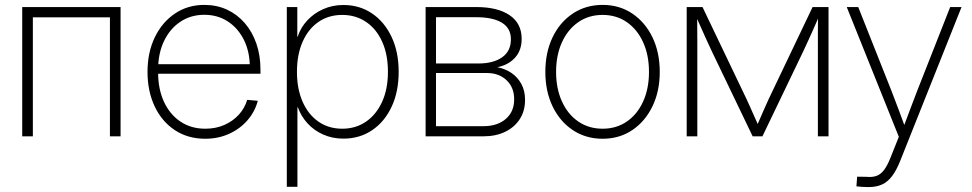

<svg xmlns="http://www.w3.org/2000/svg" viewBox="-20 -551 3928 776"><path d="M467.3 -522.5V0H424.3V-481H112.8V0H69.8V-522.5Z M809.6 9.8Q739.3 9.8 686.5 -25.1Q633.8 -60.1 605 -121.3Q576.2 -182.6 576.2 -260.3Q576.2 -338.9 605.5 -399.9Q634.8 -460.9 686.8 -496.1Q738.8 -531.2 805.7 -531.2Q856 -531.2 897.5 -512Q939 -492.7 969.2 -457.8Q999.5 -422.9 1016.1 -375Q1032.7 -327.1 1032.7 -269.5V-252.9H599.6V-291.5H1007.8L989.7 -279.8Q989.7 -341.3 966.1 -389.2Q942.4 -437 901.1 -464.1Q859.9 -491.2 805.7 -491.2Q751 -491.2 708.7 -462.9Q666.5 -434.6 642.8 -384.8Q619.1 -335 619.1 -270.5V-256.8Q619.1 -190.9 642.6 -139.9Q666 -88.9 709 -59.8Q752 -30.8 809.6 -30.8Q852.1 -30.8 886.5 -45.9Q920.9 -61 945.1 -87.4Q969.2 -113.8 979 -147.5L1022 -143.6Q1010.3 -99.6 980.2 -64.9Q950.2 -30.3 906.2 -10.3Q862.3 9.8 809.6 9.8Z M1139.2 204.1V-522.5H1181.6V-402.8H1183.1Q1195.3 -439.9 1221.9 -468.5Q1248.5 -497.1 1285.9 -513.9Q1323.2 -530.8 1367.7 -530.8Q1433.1 -530.8 1483.4 -496.8Q1533.7 -462.9 1562.5 -402.1Q1591.3 -341.3 1591.3 -260.7Q1591.3 -180.2 1562.7 -119.4Q1534.2 -58.6 1483.9 -24.7Q1433.6 9.3 1367.7 9.3Q1323.7 9.3 1286.6 -7.1Q1249.5 -23.4 1223.1 -52.2Q1196.8 -81.1 1183.6 -117.7H1182.1V204.1ZM1363.3 -30.8Q1417.5 -30.8 1459 -59.1Q1500.5 -87.4 1524.2 -139.2Q1547.9 -190.9 1547.9 -260.7Q1547.9 -331.1 1524.4 -382.8Q1501 -434.6 1459.2 -462.6Q1417.5 -490.7 1363.3 -490.7Q1308.1 -490.7 1266.8 -462.2Q1225.6 -433.6 1202.9 -381.8Q1180.2 -330.1 1180.2 -260.7Q1180.2 -191.9 1202.9 -140.1Q1225.6 -88.4 1266.8 -59.6Q1308.1 -30.8 1363.3 -30.8Z M1700.2 0V-522.5H1905.3Q1991.2 -522.5 2039.8 -489.5Q2088.4 -456.5 2088.4 -394Q2088.4 -347.7 2061.8 -318.1Q2035.2 -288.6 1990.2 -279.3Q2022.9 -272.9 2047.9 -255.6Q2072.8 -238.3 2087.4 -211.2Q2102.1 -184.1 2102.1 -147Q2102.1 -103 2081.1 -70.1Q2060.1 -37.1 2022.2 -18.6Q1984.4 0 1933.6 0ZM1742.2 -41H1933.6Q1990.2 -41 2024.2 -70.3Q2058.1 -99.6 2058.1 -149.4Q2058.1 -197.8 2027.3 -226.8Q1996.6 -255.9 1948.2 -255.9H1742.2ZM1742.2 -294.4H1913.6Q1973.6 -294.4 2009.3 -319.3Q2044.9 -344.2 2044.9 -392.1Q2044.9 -437 2008.5 -459.2Q1972.2 -481.4 1905.3 -481.4H1742.2Z M2415.5 9.8Q2347.7 9.8 2295.2 -25.1Q2242.7 -60.1 2213.4 -121.1Q2184.1 -182.1 2184.1 -260.3Q2184.1 -339.4 2213.4 -400.4Q2242.7 -461.4 2295.2 -496.3Q2347.7 -531.2 2415.5 -531.2Q2483.4 -531.2 2535.4 -496.3Q2587.4 -461.4 2616.9 -400.4Q2646.5 -339.4 2646.5 -260.3Q2646.5 -182.1 2616.9 -121.1Q2587.4 -60.1 2535.4 -25.1Q2483.4 9.8 2415.5 9.8ZM2415.5 -30.8Q2471.7 -30.8 2513.9 -60.1Q2556.2 -89.4 2579.6 -141.4Q2603 -193.4 2603 -260.3Q2603 -327.6 2579.6 -379.6Q2556.2 -431.6 2513.9 -461.2Q2471.7 -490.7 2415.5 -490.7Q2359.4 -490.7 2316.9 -461.2Q2274.4 -431.6 2251 -379.6Q2227.5 -327.6 2227.5 -260.3Q2227.5 -193.4 2251 -141.4Q2274.4 -89.4 2316.9 -60.1Q2359.4 -30.8 2415.5 -30.8Z M2755.4 0V-522.5H2819.3L2997.1 -150.9Q3004.4 -135.7 3010.7 -121.1Q3017.1 -106.4 3023.4 -92.3Q3029.8 -78.1 3035.9 -64.5Q3042 -50.8 3048.3 -36.1H3036.1Q3042.5 -50.3 3048.6 -64.2Q3054.7 -78.1 3060.8 -92.3Q3066.9 -106.4 3073.5 -121.1Q3080.1 -135.7 3086.9 -150.9L3264.2 -522.5H3328.6V0H3285.6V-343.3Q3285.6 -364.3 3285.6 -383.5Q3285.6 -402.8 3285.6 -420.7Q3285.6 -438.5 3285.9 -456.8Q3286.1 -475.1 3286.1 -493.7H3293.9Q3283.2 -468.8 3272.5 -444.6Q3261.7 -420.4 3250.5 -395.5Q3239.3 -370.6 3226.6 -343.8L3061.5 0H3022L2856.9 -343.8Q2844.2 -370.6 2833 -395.5Q2821.8 -420.4 2811 -444.6Q2800.3 -468.8 2789.1 -493.7H2797.4Q2797.9 -475.1 2797.9 -457Q2797.9 -439 2798.1 -420.9Q2798.3 -402.8 2798.3 -383.5Q2798.3 -364.3 2798.3 -343.3V0Z M3441.4 202.1 3444.3 163.1 3481 163.6Q3505.4 166 3522.5 159.9Q3539.6 153.8 3553.2 135.7Q3566.9 117.7 3579.6 85L3612.8 2L3402.3 -522.5H3448.7L3583.5 -182.6Q3598.6 -144 3612.8 -105.7Q3627 -67.4 3641.1 -28.8H3628.4Q3643.1 -67.4 3657.2 -105.7Q3671.4 -144 3686.5 -182.6L3820.3 -522.5H3866.2L3618.2 99.6Q3603 137.7 3585.4 160.9Q3567.9 184.1 3544.9 194.6Q3522 205.1 3490.2 205.1Q3476.1 205.1 3465.3 204.3Q3454.6 203.6 3441.4 202.1Z"/></svg>

Font: Inter 28pt ExtraLight
Style: Regular
Weight: 250
Designer: Rasmus Andersson
Foundry: rsms
Version: Version 4.001;git-66647c0bb